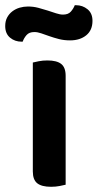

<svg xmlns="http://www.w3.org/2000/svg" viewBox="-58 -709 375 737"><path d="M138 8Q102 8 85 -5.5Q68 -19 68 -51V-469Q76 -471 91 -474Q106 -477 124 -477Q160 -477 177 -463.5Q194 -450 194 -418V0Q186 2 171 5Q156 8 138 8ZM49 -684Q70 -684 89 -679Q108 -674 125 -668.5Q142 -663 157 -658Q172 -653 184 -653Q204 -653 214 -664.5Q224 -676 229 -689H234Q259 -689 278 -673.5Q297 -658 297 -629Q297 -593 273 -573.5Q249 -554 211 -554Q188 -554 168.5 -559Q149 -564 132 -570Q115 -576 100.5 -581Q86 -586 74 -586Q54 -586 44 -574.5Q34 -563 29 -549H25Q-1 -549 -19.5 -564.5Q-38 -580 -38 -609Q-38 -628 -30.5 -642Q-23 -656 -10.5 -665.5Q2 -675 17.5 -679.5Q33 -684 49 -684Z"/></svg>

Font: Baloo Da 2 SemiBold
Style: Regular
Weight: 600
Designer: Noopur Datye, Sulekha Rajkumar and Ek Type
Foundry: Ek Type
Version: Version 1.640;hotconv 1.0.111;makeotfexe 2.5.65597; ttfautoh